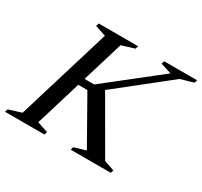

<svg xmlns="http://www.w3.org/2000/svg" viewBox="-164 -863 1106 1051"><g transform="rotate(30 389.0 -337.5)"><path d="M586.5 -40.5 651 -18.5 645.5 0H392L397.5 -18.5L471 -40.5L308 -328.5H215.5L230 -373.5H325L656.5 -635L587.5 -656.5L593 -675H801.5L796 -656.5L715 -633.5L358 -350L382.5 -393.5ZM242.5 -633.5 174 -656.5 179.5 -675H429L423 -656.5L342.5 -631.5L163.5 -41.5L232 -18.5L226 0H-23L-17 -18.5L63 -43.5Z"/></g></svg>

Font: Newsreader 24pt Medium
Style: Italic
Weight: 500
Italic angle: -17°
Designer: Hugues Gentile
Foundry: Production Type
Version: Version 1.003